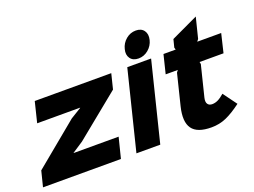

<svg xmlns="http://www.w3.org/2000/svg" viewBox="-146 -1147 1900 1438"><g transform="rotate(-20 804.5 -428.0)"><path d="M642.1 -163.1 601.1 0H-20L11.2 -124L358.9 -411.1L444.8 -463.9V-465.8H103L143.1 -628.9H752.9L723.1 -508.8L371.1 -222.2L284.2 -165L283.2 -163.1Z M1070.8 -629.9 914.6 0H724.6L880.9 -629.9ZM983.9 -662.1Q939.5 -662.1 918.7 -691.4Q897.9 -720.7 909.7 -764.2Q920.4 -808.1 955.1 -837.2Q989.7 -866.2 1033.7 -866.2Q1077.6 -866.2 1098.1 -837.2Q1118.7 -808.1 1107.9 -764.2Q1097.2 -720.2 1062.3 -691.2Q1027.3 -662.1 983.9 -662.1Z M1482.4 -199.2 1562.5 -89.8Q1493.7 -38.1 1439 -14.2Q1384.3 9.8 1320.8 9.8Q1207.5 9.8 1167.7 -46.1Q1127.9 -102.1 1155.8 -216.8L1216.8 -463.9L1229.5 -481H1132.8L1169.4 -629.9H1266.6L1261.7 -647L1277.8 -710L1492.7 -811L1451.7 -647L1438.5 -629.9H1629.4L1593.8 -481H1402.8L1406.7 -463.9L1345.7 -217.8Q1337.9 -185.1 1349.1 -168.5Q1360.4 -151.9 1384.8 -151.9Q1408.2 -151.9 1431.2 -163.1Q1454.1 -174.3 1482.4 -199.2Z"/></g></svg>

Font: Sinkin Sans 800 Black Italic
Style: Regular
Weight: 900
Italic angle: -112°
Designer: Keith Bates
Foundry: K-Type
Version: Sinkin Sans (version 1.0)  by Keith Bates   •   © 2014   www